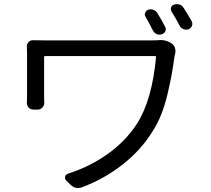

<svg xmlns="http://www.w3.org/2000/svg" viewBox="-20 -872 1040 946"><path d="M758.8 -673.8Q764.6 -674.8 769.5 -674.8Q799.8 -674.8 822.3 -660.2L824.2 -659.2Q836.9 -650.4 841.8 -636.2Q846.7 -622.1 842.8 -606.4Q840.8 -598.6 839.8 -593.8Q831.1 -532.2 824.7 -498Q818.4 -463.9 805.2 -407.7Q792 -351.6 773.4 -305.7Q754.9 -259.8 728.5 -219.7Q672.9 -130.9 583 -60.5Q493.2 9.8 383.8 50.8Q373 54.7 363.3 54.7Q343.8 54.7 326.2 37.1L306.6 17.6Q297.9 9.8 300.8 -1.5Q303.7 -12.7 315.4 -16.6Q420.9 -49.8 509.8 -112.8Q598.6 -175.8 654.3 -261.7Q729.5 -378.9 749 -591.8Q749 -595.7 744.1 -595.7H201.2Q197.3 -595.7 197.3 -591.8V-396.5Q197.3 -383.8 198.2 -366.2Q198.2 -352.5 189 -342.3Q179.7 -332 165 -332H144.5Q130.9 -332 121.1 -341.8Q112.3 -351.6 112.3 -365.2L113.3 -396.5V-610.4Q113.3 -626 112.3 -641.6Q111.3 -655.3 121.1 -665Q130.9 -674.8 144.5 -673.8Q175.8 -672.9 215.8 -672.9H730.5Q744.1 -672.9 758.8 -673.8ZM825.2 -815.4Q819.3 -825.2 823.2 -835.9Q827.1 -846.7 838.9 -849.6Q844.7 -851.6 850.6 -851.6Q857.4 -851.6 865.2 -849.6Q877.9 -844.7 884.8 -833Q905.3 -801.8 924.8 -766.6Q927.7 -760.7 927.7 -753.9Q927.7 -749 925.8 -744.1Q920.9 -732.4 908.2 -727.5Q895.5 -723.6 882.8 -729Q870.1 -734.4 864.3 -747.1Q846.7 -780.3 825.2 -815.4ZM697.3 -789.1Q693.4 -794.9 693.4 -800.8Q693.4 -805.7 695.3 -809.6Q699.2 -820.3 710.9 -824.2Q716.8 -826.2 722.7 -826.2Q729.5 -826.2 736.3 -823.2Q749 -818.4 755.9 -806.6Q776.4 -774.4 793 -741.2Q796.9 -735.4 796.9 -729.5Q796.9 -723.6 794.9 -718.8Q790 -707 777.3 -703.1Q771.5 -701.2 766.6 -701.2Q758.8 -701.2 752 -704.1Q739.3 -710 733.4 -721.7Q717.8 -753.9 697.3 -789.1Z"/></svg>

Font: Gen Jyuu GothicL Regular
Style: Regular
Weight: 400
Designer: [Source Han Sans]
Ryoko NISHIZUKA  (kana & ideographs); Paul D. Hunt (Latin, Greek & Cyrillic); Wenlong ZHANG  (bopomofo
Version: Version 1.002.20150607